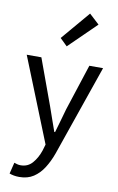

<svg xmlns="http://www.w3.org/2000/svg" viewBox="-115 -932 751 1226"><g transform="rotate(10 260.5 -319.0)"><path d="M101 234Q82 234 66 231Q50 228 37 223L55 150Q63 153 74 156Q85 159 97 159Q143 159 172.5 125.5Q202 92 219 42L231 1L13 -543H108L218 -242Q231 -206 244.5 -166Q258 -126 272 -88H277Q288 -126 299.5 -165.5Q311 -205 321 -242L419 -543H508L304 46Q285 99 258 141.5Q231 184 193 209Q155 234 101 234ZM255 -640 208 -686 366 -872 431 -812Z"/></g></svg>

Font: Noto Sans KR
Style: Regular
Weight: 400
Designer: Ryoko NISHIZUKA  (kana, bopomofo & ideographs); Paul D. Hunt (Latin, Greek & Cyrillic); Sandoll Communications , Soo-you
Foundry: Adobe
Version: Version 2.004-H2;hotconv 1.0.118;makeotfexe 2.5.65603